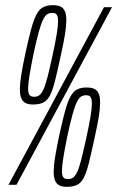

<svg xmlns="http://www.w3.org/2000/svg" viewBox="-20 -716 474 744"><path d="M13 0 383 -688H414L44 0ZM108 -311Q91 -311 79.5 -316.5Q68 -322 62.5 -335Q57 -348 57 -370Q57 -392 62 -423.5Q67 -455 77 -503Q90 -563 100 -600.5Q110 -638 121 -659Q132 -680 147 -688Q162 -696 184 -696Q202 -696 213.5 -691Q225 -686 231 -673.5Q237 -661 237 -638Q237 -616 232 -584Q227 -552 216 -503Q203 -442 193.5 -404Q184 -366 173.5 -346Q163 -326 147.5 -318.5Q132 -311 108 -311ZM113 -341Q123 -341 131 -346Q139 -351 147 -366.5Q155 -382 163.5 -415Q172 -448 184 -503Q195 -554 200 -585Q205 -616 205 -634Q205 -648 202 -655Q199 -662 194 -664Q189 -666 182 -666Q172 -666 163.5 -661Q155 -656 147 -640Q139 -624 130 -591.5Q121 -559 109 -503Q99 -453 94 -421.5Q89 -390 89 -373Q89 -352 95.5 -346.5Q102 -341 113 -341ZM239 8Q222 8 210.5 2.5Q199 -3 193.5 -16Q188 -29 188 -51Q188 -73 193 -104.5Q198 -136 208 -184Q221 -244 231 -281.5Q241 -319 252 -340Q263 -361 278 -369Q293 -377 315 -377Q333 -377 344.5 -372Q356 -367 362 -354.5Q368 -342 368 -319Q368 -297 363 -265Q358 -233 347 -184Q334 -123 324.5 -85Q315 -47 304.5 -27Q294 -7 278.5 0.5Q263 8 239 8ZM244 -22Q254 -22 262 -27Q270 -32 278 -47.5Q286 -63 294.5 -96Q303 -129 315 -184Q326 -235 331 -266Q336 -297 336 -315Q336 -329 333 -336Q330 -343 325 -345Q320 -347 313 -347Q303 -347 294.5 -342Q286 -337 278 -321Q270 -305 261 -272.5Q252 -240 240 -184Q230 -134 225 -102.5Q220 -71 220 -54Q220 -33 226.5 -27.5Q233 -22 244 -22Z"/></svg>

Font: Saira UltraCondensed Thin
Style: Italic
Weight: 250
Width: 1
Italic angle: -12°
Designer: Hector Gatti with collaboration of the Omnibus-Type team
Foundry: Omnibus-Type
Version: Version 1.101